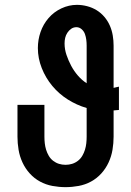

<svg xmlns="http://www.w3.org/2000/svg" viewBox="-20 -763 540 791"><path d="M250 8Q223 8 196 3Q169 -2 145 -15Q121 -28 102.5 -48.5Q84 -69 72.5 -94Q61 -119 56.5 -146Q52 -173 52 -200V-331H163V-200Q163 -186 164.5 -172.5Q166 -159 170 -146Q174 -133 181 -121Q188 -109 199 -100.5Q210 -92 223 -88Q236 -84 250 -84Q264 -84 277 -88Q290 -92 301 -100.5Q312 -109 319 -121Q326 -133 330 -146Q334 -159 335.5 -172.5Q337 -186 337 -200V-318Q296 -330 259.5 -353Q223 -376 195.5 -409Q168 -442 152 -482.5Q136 -523 136 -565Q136 -599 147 -631Q158 -663 180 -688.5Q202 -714 233 -728.5Q264 -743 297 -743Q318 -743 339 -737.5Q360 -732 378 -721Q396 -710 410 -693.5Q424 -677 432.5 -657.5Q441 -638 444.5 -617Q448 -596 448 -575V-401Q453 -402 458.5 -403.5Q464 -405 470 -406V-310Q464 -310 458.5 -309Q453 -308 448 -308V-200Q448 -173 443.5 -146Q439 -119 427.5 -94Q416 -69 397.5 -48.5Q379 -28 355 -15Q331 -2 304 3Q277 8 250 8ZM337 -420V-575Q337 -587 335.5 -599Q334 -611 330 -622.5Q326 -634 316.5 -642.5Q307 -651 295 -651Q283 -651 273.5 -644.5Q264 -638 257.5 -628Q251 -618 248.5 -607Q246 -596 246 -584Q246 -560 254 -536.5Q262 -513 273.5 -491.5Q285 -470 301 -451.5Q317 -433 337 -420Z"/></svg>

Font: Iosevka Slab Heavy
Style: Regular
Weight: 900
Monospace: yes
Designer: Belleve Invis
Foundry: Belleve Invis
Version: Version 11.1.0; ttfautohint (v1.8.3)